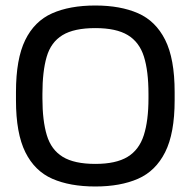

<svg xmlns="http://www.w3.org/2000/svg" viewBox="-20 -666 691 697"><path d="M326 11Q234 11 170 -17Q106 -45 72 -113.5Q38 -182 38 -302V-332Q38 -452 71.5 -520.5Q105 -589 169 -617.5Q233 -646 326 -646Q417 -646 481 -618Q545 -590 579.5 -521.5Q614 -453 614 -332V-302Q614 -182 579.5 -113.5Q545 -45 481 -17Q417 11 326 11ZM326 -71Q401 -71 443 -96.5Q485 -122 502 -175Q519 -228 519 -309V-325Q519 -408 502.5 -460.5Q486 -513 444 -538.5Q402 -564 326 -564Q249 -564 207 -538.5Q165 -513 149.5 -460Q134 -407 134 -325V-309Q134 -228 150 -175Q166 -122 208 -96.5Q250 -71 326 -71Z"/></svg>

Font: Matangi SemiBold
Style: Regular
Weight: 600
Designer: Prashant Pant
Foundry: The Graphic Ant
Version: Version 3.002